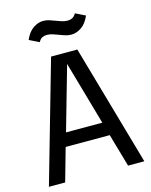

<svg xmlns="http://www.w3.org/2000/svg" viewBox="-132 -988 845 1073"><g transform="rotate(-15 291.0 -452.0)"><path d="M15 0ZM567 0H473L418 -191H163L109 0H15L215 -700H367ZM186 -269H396L291 -637ZM463 -871Q444 -827 415 -808Q386 -789 358 -789Q338 -789 321.5 -794.5Q305 -800 289 -806Q273 -812 257 -817.5Q241 -823 222 -823Q208 -823 196 -817Q184 -811 175 -794L118 -822Q137 -866 166 -885Q195 -904 222 -904Q242 -904 258.5 -898.5Q275 -893 291 -887Q307 -881 323 -875.5Q339 -870 358 -870Q372 -870 384 -876Q396 -882 406 -899Z"/></g></svg>

Font: Orienta
Style: Regular
Weight: 400
Designer: Eduardo Rodriguez Tunni
Foundry: Eduardo Rodriguez Tunni
Version: Version 1.001